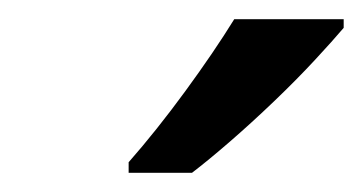

<svg xmlns="http://www.w3.org/2000/svg" viewBox="-20 -786 378 200"><path d="M114 -617Q143 -650 173 -691Q203 -732 224 -766H338V-757Q327 -744 308 -723.5Q289 -703 265.5 -680.5Q242 -658 219.5 -638.5Q197 -619 180 -606H114Z"/></svg>

Font: Noto Sans SemiCondensed Medium
Style: Italic
Weight: 500
Width: 4
Italic angle: -12°
Designer: Monotype Design Team
Foundry: Monotype Imaging Inc.
Version: Version 2.013; ttfautohint (v1.8.4.7-5d5b)